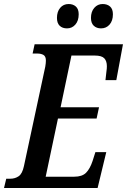

<svg xmlns="http://www.w3.org/2000/svg" viewBox="-56 -934 631 954"><path d="M-36 0 -25 -46H-5Q19 -46 37 -58.5Q55 -71 63 -109L169 -603Q172 -621 172 -633Q172 -654 160 -661Q148 -668 129 -668H106L116 -714H555L522 -536H468L473 -580Q474 -586 474.5 -592.5Q475 -599 475 -605Q475 -631 462 -644.5Q449 -658 415 -658H299L245 -401H436L424 -345H232L171 -56H313Q352 -56 371.5 -75.5Q391 -95 404 -134L418 -178H472L429 0ZM446 -793Q424 -793 410 -806Q396 -819 396 -845Q396 -876 412.5 -895Q429 -914 454 -914Q477 -914 491 -901.5Q505 -889 505 -863Q505 -831 488.5 -812Q472 -793 446 -793ZM277 -793Q254 -793 240.5 -806Q227 -819 227 -845Q227 -876 243 -895Q259 -914 285 -914Q307 -914 321 -901.5Q335 -889 335 -863Q335 -831 318.5 -812Q302 -793 277 -793Z"/></svg>

Font: Noto Serif ExtraCondensed SemiBold
Style: Italic
Weight: 600
Width: 2
Italic angle: -12°
Designer: Monotype Design Team
Foundry: Monotype Imaging Inc.
Version: Version 2.013